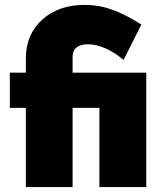

<svg xmlns="http://www.w3.org/2000/svg" viewBox="-20 -760 661 780"><path d="M85 -321.8H20V-464.8H85V-522Q85 -620.1 151.6 -680.2Q218.3 -740.2 324.2 -740.2Q380.9 -740.2 435.3 -720.9Q489.7 -701.7 554.2 -660.2L481.9 -516.1Q447.3 -546.4 409.2 -563.2Q371.1 -580.1 336.9 -580.1Q307.1 -580.1 291 -567.1Q274.9 -554.2 274.9 -528.8V-464.8H574.2V0H383.8V-321.8H274.9V0H85Z"/></svg>

Font: Rawline Black
Style: Regular
Weight: 900
Designer: Matt McInerney, Pablo Impallari, Rodrigo Fuenzalida
Foundry: Matt McInerney, Pablo Impallari, Rodrigo Fuenzalida
Version: Version 4.020;PS 004.020;hotconv 1.0.88;makeotf.lib2.5.64775